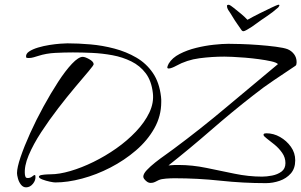

<svg xmlns="http://www.w3.org/2000/svg" viewBox="-20 -792 1293 824"><path d="M1172 -771Q1179 -773 1179 -769Q1179 -767 1177 -764.5Q1175 -762 1174 -760Q1149 -738 1125.5 -722.5Q1102 -707 1079 -690Q1073 -685 1061.5 -677.5Q1050 -670 1039.5 -664Q1029 -658 1025 -658Q1019 -658 1015 -665L999 -688Q987 -705 978.5 -719.5Q970 -734 959 -750Q954 -758 954 -767Q954 -770 957.5 -771Q961 -772 964 -771Q968 -770 982 -759Q996 -748 1013 -734Q1030 -720 1042 -707Q1065 -720 1094 -734.5Q1123 -749 1145.5 -759.5Q1168 -770 1172 -771ZM217 -9Q210 -9 193.5 -12.5Q177 -16 162.5 -21.5Q148 -27 147 -33Q147 -39 158.5 -41Q170 -43 182.5 -43.5Q195 -44 197 -44Q234 -44 282 -58Q330 -72 381 -97Q432 -122 479 -155Q526 -188 563.5 -227.5Q601 -267 621 -309Q641 -351 636 -393Q630 -445 605.5 -477.5Q581 -510 543.5 -528.5Q506 -547 462.5 -555Q419 -563 375 -565Q331 -567 293 -567Q256 -567 217 -565Q178 -563 144 -552Q134 -549 124 -546Q114 -543 103 -543Q102 -543 97 -543.5Q92 -544 92 -547Q90 -561 105 -571Q120 -581 143.5 -588Q167 -595 192.5 -599Q218 -603 239 -604.5Q260 -606 269 -606Q316 -606 368 -601.5Q420 -597 471 -583.5Q522 -570 565 -545Q608 -520 636 -479Q664 -438 671 -377Q672 -371 672 -365Q672 -359 672 -354Q672 -294 642.5 -241.5Q613 -189 563.5 -146.5Q514 -104 454 -73Q394 -42 332 -25.5Q270 -9 217 -9ZM92 12Q79 12 70 0.5Q61 -11 57 -26Q53 -41 53 -49Q53 -73 68.5 -118.5Q84 -164 109.5 -220.5Q135 -277 166.5 -334.5Q198 -392 229.5 -440.5Q261 -489 289 -518.5Q317 -548 335 -548Q345 -548 363 -538Q381 -528 382 -517Q383 -513 360.5 -486.5Q338 -460 303 -418.5Q268 -377 229.5 -327Q191 -277 157 -225Q123 -173 103 -125.5Q83 -78 87 -42Q88 -36 90 -32Q92 -28 99 -28Q110 -28 118 -34.5Q126 -41 129 -41Q131 -41 131.5 -38.5Q132 -36 132 -36Q134 -19 121.5 -3.5Q109 12 92 12ZM1121 -6Q1024 -6 926 -16.5Q828 -27 729 -27Q713 -27 692.5 -25.5Q672 -24 661 -19Q653 -15 645 -11Q637 -7 627 -7Q618 -7 610.5 -12.5Q603 -18 598 -25Q595 -30 595 -34Q595 -46 610 -62Q625 -78 646.5 -95Q668 -112 689.5 -127Q711 -142 724 -152Q840 -238 951 -331.5Q1062 -425 1173 -517Q1166 -524 1143.5 -529Q1121 -534 1091.5 -538Q1062 -542 1032 -544.5Q1002 -547 978 -548Q954 -549 943 -549Q890 -549 836 -542Q782 -535 735 -509Q728 -505 719 -501.5Q710 -498 704 -498Q698 -498 698 -503Q698 -507 704 -519Q719 -544 751 -560.5Q783 -577 821.5 -586.5Q860 -596 897.5 -600Q935 -604 960 -604Q979 -604 1014 -603Q1049 -602 1089 -599Q1129 -596 1163.5 -591.5Q1198 -587 1214 -581Q1231 -574 1242 -559.5Q1253 -545 1253 -525Q1253 -521 1252 -516Q1251 -511 1247 -509Q1201 -478 1156 -448Q1111 -418 1067 -383Q977 -313 885 -233Q793 -153 703 -82L716 -83Q724 -84 731.5 -84Q739 -84 746 -84Q805 -84 865.5 -71.5Q926 -59 986.5 -46.5Q1047 -34 1105 -34Q1124 -34 1147.5 -38.5Q1171 -43 1188 -55.5Q1205 -68 1205 -92Q1205 -116 1191 -136Q1177 -156 1158 -171.5Q1139 -187 1125 -197.5Q1111 -208 1111 -213Q1111 -218 1115.5 -219Q1120 -220 1123 -220Q1154 -220 1182 -204Q1210 -188 1228.5 -162Q1247 -136 1247 -104Q1247 -69 1228 -47.5Q1209 -26 1180 -16Q1151 -6 1121 -6Z"/></svg>

Font: Hurricane
Style: Regular
Weight: 400
Designer: Robert E. Leuschke
Foundry: Robert E. Leuschke
Version: Version 1.010; ttfautohint (v1.8.3)